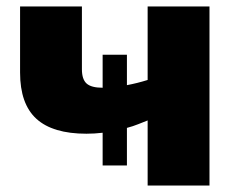

<svg xmlns="http://www.w3.org/2000/svg" viewBox="-20 -573 733 593"><path d="M627 -553V0H436V-201Q423 -196 407 -189.5Q391 -183 372 -178V-62H297V-163Q272 -160 247 -160Q143 -160 92.5 -206Q42 -252 42 -349V-553H233V-359Q233 -328 247.5 -315Q262 -302 297 -302V-404H372V-310Q388 -313 404 -317Q420 -321 436 -326V-553Z"/></svg>

Font: Noto Sans Black
Style: Regular
Weight: 900
Designer: Monotype Design Team
Foundry: Monotype Imaging Inc.
Version: Version 2.007